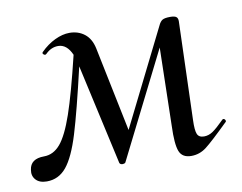

<svg xmlns="http://www.w3.org/2000/svg" viewBox="-61 -463 684 542"><g transform="rotate(-10 281.5 -192.0)"><path d="M37 -62Q64 -62 84 -85.5Q104 -109 123.5 -165.5Q143 -222 169 -330Q155 -362 130 -362Q110 -362 94 -346Q92 -344 90 -344Q87 -344 84.5 -347Q82 -350 85 -353Q104 -372 126 -382.5Q148 -393 168 -393Q193 -393 211 -379Q229 -365 235 -337L285 -94L422 -369Q427 -380 433.5 -384Q440 -388 456 -388Q468 -388 473 -384.5Q478 -381 478 -372L469 -89Q468 -61 472.5 -50Q477 -39 492 -39Q505 -39 517 -47Q529 -55 551 -77Q552 -78 554 -78Q557 -78 559 -74.5Q561 -71 559 -69Q510 -21 490.5 -6Q471 9 447 9Q421 9 413 -11.5Q405 -32 407 -84L412 -308L260 -5Q257 -2 252 -2Q245 -2 243 -7L179 -295Q150 -170 131 -108Q112 -46 89.5 -18.5Q67 9 33 9Q12 9 1.5 -2.5Q-9 -14 -6 -31Q-2 -62 37 -62Z"/></g></svg>

Font: CormorantInfant-MediumItalic
Style: Italic
Weight: 500
Italic angle: -10°
Designer: Christian Thalmann (Catharsis Fonts)
Foundry: Catharsis Fonts
Version: Version 3.303